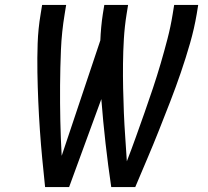

<svg xmlns="http://www.w3.org/2000/svg" viewBox="-20 -755 840 775"><path d="M162 0Q156 -57 150.5 -114.5Q145 -172 141 -230Q137 -288 134.5 -346Q132 -404 131 -462.5Q130 -521 132 -580Q134 -639 144 -698L150 -735H247L241 -698Q229 -626 226 -554Q223 -482 222.5 -410.5Q222 -339 223.5 -267.5Q225 -196 229 -126L385 -592Q386 -618 388.5 -645Q391 -672 395 -698L401 -735H497L491 -698Q483 -648 480 -598Q477 -548 476.5 -498Q476 -448 477 -398.5Q478 -349 480 -300Q482 -251 485.5 -202Q489 -153 492 -104Q511 -153 528.5 -202Q546 -251 563.5 -300.5Q581 -350 597.5 -399.5Q614 -449 628.5 -498.5Q643 -548 656 -598Q669 -648 677 -698L683 -735H780L774 -698Q764 -639 747 -580Q730 -521 710 -462.5Q690 -404 667.5 -346Q645 -288 622 -230Q599 -172 574.5 -114.5Q550 -57 526 0H429Q416 -88 406 -176.5Q396 -265 389 -355L259 0Z"/></svg>

Font: Iosevka Aile Medium Oblique
Style: Regular
Weight: 500
Italic angle: -9°
Designer: Belleve Invis
Foundry: Belleve Invis
Version: Version 31.1.0; ttfautohint (v1.8.4)